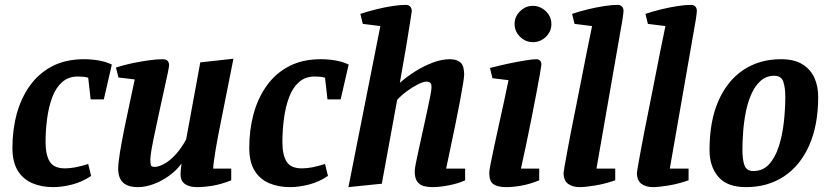

<svg xmlns="http://www.w3.org/2000/svg" viewBox="-20 -758 3405 788"><path d="M198 10Q151 10 113 -6Q75 -22 53 -57.5Q31 -93 31 -151Q31 -226 49 -291.5Q67 -357 103.5 -407.5Q140 -458 195 -486.5Q250 -515 325 -515Q355 -515 384.5 -510Q414 -505 439 -493L406 -350H352L342 -439Q332 -442 321.5 -443Q311 -444 300 -444Q261 -444 235 -421Q209 -398 194.5 -359Q180 -320 173.5 -272Q167 -224 167 -174Q167 -123 184 -95Q201 -67 247 -67Q267 -67 290.5 -71.5Q314 -76 342 -85L354 -36Q317 -11 275.5 -0.5Q234 10 198 10Z M547 10Q518 10 500 1.5Q482 -7 473.5 -24Q465 -41 465 -65Q465 -89 472.5 -134Q480 -179 491 -233.5Q502 -288 513.5 -340.5Q525 -393 533 -432L466 -440L456 -481Q487 -491 522.5 -498.5Q558 -506 591.5 -510.5Q625 -515 648 -515Q662 -515 668 -508Q674 -501 674 -490Q674 -485 668.5 -458Q663 -431 654 -391.5Q645 -352 635.5 -307Q626 -262 617 -220.5Q608 -179 602.5 -148Q597 -117 597 -105Q597 -89 599 -81Q601 -73 614 -73Q631 -73 654 -85.5Q677 -98 700.5 -123.5Q724 -149 744 -186L802 -502L938 -517L876 -205Q870 -175 865.5 -147Q861 -119 858 -98Q855 -77 855 -66H929V-18Q889 -2 854 4Q819 10 788 10Q758 10 739.5 -2.5Q721 -15 721 -43Q721 -47 721.5 -54.5Q722 -62 723 -71Q724 -80 725 -87Q705 -59 674.5 -37Q644 -15 610.5 -2.5Q577 10 547 10Z M1170 10Q1123 10 1085 -6Q1047 -22 1025 -57.5Q1003 -93 1003 -151Q1003 -226 1021 -291.5Q1039 -357 1075.5 -407.5Q1112 -458 1167 -486.5Q1222 -515 1297 -515Q1327 -515 1356.5 -510Q1386 -505 1411 -493L1378 -350H1324L1314 -439Q1304 -442 1293.5 -443Q1283 -444 1272 -444Q1233 -444 1207 -421Q1181 -398 1166.5 -359Q1152 -320 1145.5 -272Q1139 -224 1139 -174Q1139 -123 1156 -95Q1173 -67 1219 -67Q1239 -67 1262.5 -71.5Q1286 -76 1314 -85L1326 -36Q1289 -11 1247.5 -0.5Q1206 10 1170 10Z M1410 10 1541 -651 1469 -660 1459 -701Q1489 -711 1523 -719.5Q1557 -728 1589.5 -733Q1622 -738 1644 -738Q1658 -738 1664 -730.5Q1670 -723 1670 -712Q1670 -710 1666.5 -688.5Q1663 -667 1658 -635Q1653 -603 1647 -567Q1641 -531 1635 -498.5Q1629 -466 1625.5 -444Q1622 -422 1621 -418Q1649 -443 1684 -465Q1719 -487 1756 -501Q1793 -515 1826 -515Q1855 -515 1870 -501.5Q1885 -488 1885 -452Q1885 -442 1880 -411.5Q1875 -381 1867 -338.5Q1859 -296 1849 -247.5Q1839 -199 1829 -151.5Q1819 -104 1811 -66H1889V-18Q1861 -5 1822.5 2.5Q1784 10 1755 10Q1737 10 1720.5 6Q1704 2 1693 -12Q1682 -26 1682 -56Q1682 -64 1687 -89.5Q1692 -115 1700 -151Q1708 -187 1716.5 -226Q1725 -265 1733 -301.5Q1741 -338 1746 -364.5Q1751 -391 1751 -400Q1751 -414 1745.5 -418.5Q1740 -423 1730 -423Q1717 -423 1694.5 -411.5Q1672 -400 1649 -383Q1626 -366 1610 -348L1547 -4Z M2058 10Q2024 10 2006 -1.5Q1988 -13 1988 -48Q1988 -57 1993.5 -85.5Q1999 -114 2008 -156Q2017 -198 2027.5 -245.5Q2038 -293 2048.5 -341Q2059 -389 2067 -429L2001 -437L1991 -479Q2029 -489 2067 -497Q2105 -505 2136 -510Q2167 -515 2181 -515Q2191 -515 2196.5 -509Q2202 -503 2202 -493Q2202 -489 2196.5 -457.5Q2191 -426 2182 -378.5Q2173 -331 2162 -275.5Q2151 -220 2139.5 -165Q2128 -110 2118 -66H2193V-18Q2157 -3 2122 3.5Q2087 10 2058 10ZM2167 -585Q2137 -585 2114.5 -607Q2092 -629 2092 -660Q2092 -690 2114.5 -712Q2137 -734 2167 -734Q2197 -734 2220 -712Q2243 -690 2243 -659Q2243 -629 2220.5 -607Q2198 -585 2167 -585Z M2359 10Q2330 10 2311.5 -3.5Q2293 -17 2293 -49Q2293 -53 2297 -75Q2301 -97 2307.5 -133Q2314 -169 2323 -215.5Q2332 -262 2343 -315.5Q2354 -369 2365 -426.5Q2376 -484 2387.5 -541Q2399 -598 2410 -651L2338 -660L2328 -701Q2357 -711 2392 -719.5Q2427 -728 2459.5 -733Q2492 -738 2514 -738Q2527 -738 2533 -731Q2539 -724 2539 -713Q2539 -710 2538 -701.5Q2537 -693 2535 -679L2428 -66H2505V-18Q2462 -3 2421.5 3.5Q2381 10 2359 10Z M2660 10Q2631 10 2612.5 -3.5Q2594 -17 2594 -49Q2594 -53 2598 -75Q2602 -97 2608.5 -133Q2615 -169 2624 -215.5Q2633 -262 2644 -315.5Q2655 -369 2666 -426.5Q2677 -484 2688.5 -541Q2700 -598 2711 -651L2639 -660L2629 -701Q2658 -711 2693 -719.5Q2728 -728 2760.5 -733Q2793 -738 2815 -738Q2828 -738 2834 -731Q2840 -724 2840 -713Q2840 -710 2839 -701.5Q2838 -693 2836 -679L2729 -66H2806V-18Q2763 -3 2722.5 3.5Q2682 10 2660 10Z M3042 10Q2964 10 2928 -32.5Q2892 -75 2892 -142Q2892 -261 2928.5 -344Q2965 -427 3031 -471Q3097 -515 3185 -515Q3240 -515 3273.5 -494Q3307 -473 3322.5 -438.5Q3338 -404 3338 -361Q3338 -244 3301 -161Q3264 -78 3197.5 -34Q3131 10 3042 10ZM3072 -56Q3111 -56 3136.5 -84Q3162 -112 3176.5 -157.5Q3191 -203 3197 -256.5Q3203 -310 3203 -361Q3203 -400 3194.5 -423.5Q3186 -447 3158 -447Q3125 -447 3102 -426.5Q3079 -406 3064 -372.5Q3049 -339 3041 -298.5Q3033 -258 3030 -217Q3027 -176 3027 -142Q3027 -103 3035.5 -79.5Q3044 -56 3072 -56Z"/></svg>

Font: Manuale
Style: Bold Italic
Weight: 700
Italic angle: -11°
Version: Version 1.002